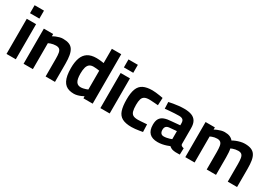

<svg xmlns="http://www.w3.org/2000/svg" viewBox="21 -1537 3360 2377"><g transform="rotate(30 1701.0 -348.0)"><path d="M55 0V-502H188V0ZM55 -582V-696H189V-582Z M299 0V-502H432V-470Q448 -480 471 -489.5Q494 -499 519.5 -506Q545 -513 569 -513Q621 -513 655.5 -499.5Q690 -486 710 -456Q730 -426 739 -377.5Q748 -329 748 -260V0H614V-253Q614 -305 608 -336.5Q602 -368 585 -382Q568 -396 535 -396Q517 -396 497.5 -392.5Q478 -389 460.5 -383Q443 -377 432 -371V0Z M1021 11Q985 11 955 2.5Q925 -6 902.5 -24.5Q880 -43 864.5 -73Q849 -103 841 -146.5Q833 -190 833 -248Q833 -334 854.5 -393Q876 -452 923 -482.5Q970 -513 1048 -513Q1063 -513 1083 -511.5Q1103 -510 1122 -507.5Q1141 -505 1153 -503V-707H1287V0H1155L1154 -29Q1140 -21 1117.5 -11.5Q1095 -2 1070 4.5Q1045 11 1021 11ZM1055 -101Q1073 -101 1091.5 -105Q1110 -109 1126.5 -114.5Q1143 -120 1153 -125V-394Q1144 -396 1129 -397.5Q1114 -399 1098 -400.5Q1082 -402 1069 -402Q1030 -402 1008.5 -384Q987 -366 978 -331.5Q969 -297 969 -248Q969 -205 975 -176.5Q981 -148 992.5 -131.5Q1004 -115 1020 -108Q1036 -101 1055 -101Z M1397 0V-502H1530V0ZM1397 -582V-696H1531V-582Z M1846 11Q1760 11 1711.5 -15.5Q1663 -42 1643.5 -101Q1624 -160 1624 -256Q1624 -351 1646 -407.5Q1668 -464 1717.5 -488.5Q1767 -513 1847 -513Q1868 -513 1896 -510Q1924 -507 1952.5 -502.5Q1981 -498 2001 -494L1996 -387Q1977 -389 1953 -390.5Q1929 -392 1906.5 -393.5Q1884 -395 1870 -395Q1827 -395 1802.5 -381.5Q1778 -368 1768.5 -337.5Q1759 -307 1759 -256Q1759 -201 1768 -168Q1777 -135 1800.5 -121Q1824 -107 1870 -107Q1884 -107 1907 -108.5Q1930 -110 1954.5 -112Q1979 -114 1998 -115L2002 -8Q1982 -4 1954 0.5Q1926 5 1897.5 8Q1869 11 1846 11Z M2219 11Q2141 11 2101.5 -28.5Q2062 -68 2062 -148Q2062 -204 2082 -235.5Q2102 -267 2141.5 -281.5Q2181 -296 2238 -299L2360 -310V-340Q2360 -376 2342 -390.5Q2324 -405 2289 -405Q2261 -405 2224.5 -403Q2188 -401 2152.5 -398Q2117 -395 2091 -392L2087 -486Q2113 -492 2149.5 -498.5Q2186 -505 2226 -509Q2266 -513 2300 -513Q2364 -513 2407 -497Q2450 -481 2472 -444.5Q2494 -408 2494 -346V-117Q2496 -103 2509 -95.5Q2522 -88 2539 -85L2536 7Q2520 7 2504.5 7.5Q2489 8 2475 7.5Q2461 7 2450 5Q2427 2 2410.5 -7Q2394 -16 2384 -26Q2368 -19 2341 -10Q2314 -1 2282.5 5Q2251 11 2219 11ZM2251 -88Q2270 -88 2291 -92Q2312 -96 2330.5 -101.5Q2349 -107 2360 -112V-227L2258 -218Q2225 -215 2210.5 -198.5Q2196 -182 2196 -152Q2196 -122 2209.5 -105Q2223 -88 2251 -88Z M2611 0V-502H2744V-470Q2759 -480 2782 -489.5Q2805 -499 2830.5 -506Q2856 -513 2880 -513Q2926 -513 2955 -500.5Q2984 -488 3003 -464Q3021 -475 3048 -486Q3075 -497 3107 -505Q3139 -513 3169 -513Q3224 -513 3259.5 -498.5Q3295 -484 3315 -453.5Q3335 -423 3343 -375.5Q3351 -328 3351 -261V0H3218V-249Q3218 -301 3212.5 -333.5Q3207 -366 3190.5 -381Q3174 -396 3141 -396Q3123 -396 3103 -392.5Q3083 -389 3066.5 -383Q3050 -377 3040 -372Q3045 -351 3047.5 -318Q3050 -285 3050 -249V0H2917V-247Q2917 -300 2911.5 -333Q2906 -366 2889 -381Q2872 -396 2840 -396Q2822 -396 2803.5 -392.5Q2785 -389 2769.5 -383Q2754 -377 2744 -372V0Z"/></g></svg>

Font: Cairo Play
Style: Bold
Weight: 700
Version: Version 3.119